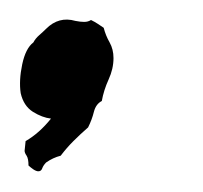

<svg xmlns="http://www.w3.org/2000/svg" viewBox="-50 -102 203 192"><path d="M-24.4 39.1Q-10.7 31.2 1 16.6Q-7.8 15.6 -17.1 9.8Q-26.4 3.9 -29.3 -8.8Q-31.2 -21.5 -27.8 -37.6Q-24.4 -53.7 -16.6 -59.6Q-14.6 -63.5 -10.7 -66.9Q-6.8 -70.3 -3.9 -73.2Q8.8 -85.9 25.4 -81.1Q30.3 -80.1 34.2 -80.1Q38.1 -80.1 41 -82Q44.9 -80.1 47.9 -78.1Q50.8 -76.2 53.7 -74.2Q55.7 -66.4 59.6 -59.6Q63.5 -52.7 63.5 -43.9Q63.5 -33.2 58.6 -22.5Q53.7 -11.7 51.8 -1Q45.9 2 43.9 9.8Q42 17.6 38.1 25.4Q30.3 32.2 23.4 39.1Q16.6 45.9 10.7 53.7Q2.9 55.7 -3.9 60.5Q-6.8 63.5 -7.8 66.4Q-8.8 69.3 -11.7 69.3Q-13.7 69.3 -16.6 67.4Q-19.5 65.4 -21.5 63.5Q-21.5 56.6 -23.4 53.7Q-25.4 50.8 -25.4 48.8Z"/></svg>

Font: Seaweed Script
Style: Regular
Weight: 400
Designer: Squid
Foundry: Font Diner, Inc DBA Neapolitan
Version: Version 1.000